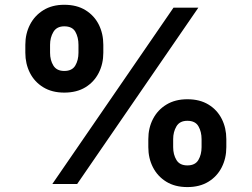

<svg xmlns="http://www.w3.org/2000/svg" viewBox="-20 -759 1038 792"><path d="M245.1 -377Q194.3 -377 158.2 -399.2Q122.1 -421.4 103.3 -458.7Q84.5 -496.1 84.5 -541.5V-574.2Q84.5 -620.1 103.8 -657.5Q123 -694.8 158.9 -717Q194.8 -739.3 245.1 -739.3Q296.9 -739.3 332.8 -717Q368.7 -694.8 387.5 -657.5Q406.2 -620.1 406.2 -574.2V-541.5Q406.2 -495.6 387.2 -458.3Q368.2 -420.9 332.3 -398.9Q296.4 -377 245.1 -377ZM245.1 -466.3Q277.3 -466.3 290.5 -488.5Q303.7 -510.7 303.7 -541.5V-574.2Q303.7 -605 291 -627.7Q278.3 -650.4 245.1 -650.4Q213.9 -650.4 200.2 -627.2Q186.5 -604 186.5 -574.2V-541.5Q186.5 -510.7 200.2 -488.5Q213.9 -466.3 245.1 -466.3ZM752.9 12.7Q701.7 12.7 665.8 -9.5Q629.9 -31.7 610.8 -69.1Q591.8 -106.4 591.8 -151.9V-185.1Q591.8 -231 611.1 -268.3Q630.4 -305.7 666.5 -327.6Q702.6 -349.6 752.9 -349.6Q804.2 -349.6 840.1 -327.6Q876 -305.7 894.8 -268.3Q913.6 -231 913.6 -185.1V-151.9Q913.6 -106 894.5 -68.6Q875.5 -31.2 839.6 -9.3Q803.7 12.7 752.9 12.7ZM752.9 -76.7Q785.2 -76.7 798.3 -99.1Q811.5 -121.6 811.5 -151.9V-185.1Q811.5 -215.3 798.6 -238Q785.6 -260.7 752.9 -260.7Q721.2 -260.7 707.8 -237.8Q694.3 -214.8 694.3 -185.1V-151.9Q694.3 -121.6 707.8 -99.1Q721.2 -76.7 752.9 -76.7ZM195.8 0 695.8 -727.5H798.3L298.3 0Z"/></svg>

Font: Inter 18pt
Style: Bold
Weight: 700
Designer: Rasmus Andersson
Foundry: rsms
Version: Version 4.001;git-66647c0bb